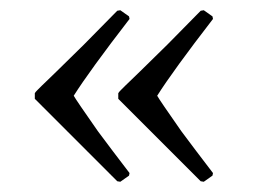

<svg xmlns="http://www.w3.org/2000/svg" viewBox="-20 -401 517 375"><path d="M233 -63 232 -58 215 -46 209 -47 93 -163 48 -208V-219Q49 -221 53 -225Q57 -229 61.5 -233.5Q66 -238 74.5 -246Q83 -254 91 -262L144 -314L209 -380L215 -381L232 -369L233 -364Q155 -263 124 -214Q129 -205 171 -145Q200 -106 233 -63ZM396 -63 395 -58 378 -46 372 -47 256 -163 211 -208V-219Q212 -221 216 -225Q220 -229 224.5 -233.5Q229 -238 237.5 -246Q246 -254 254 -262L307 -314L372 -380L378 -381L395 -369L396 -364Q318 -263 287 -214Q292 -205 334 -145Q363 -106 396 -63Z"/></svg>

Font: GFS Artemisia
Style: Regular
Weight: 400
Designer: Takis Katsoulidis and George D. Matthiopoulos
Foundry: Takis Katsoulidis and George D. Matthiopoulos
Version: Version 1.0